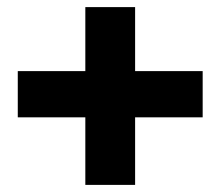

<svg xmlns="http://www.w3.org/2000/svg" viewBox="-20 -520 620 540"><path d="M550 -320V-190H360V0H220V-190H30V-320H220V-500H360V-320Z"/></svg>

Font: Fivo Sans Modern Heavy
Style: Regular
Weight: 900
Designer: Alexander Slobzheninov
Foundry: Alexander Slobzheninov
Version: 1.0